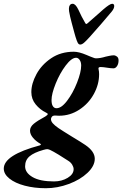

<svg xmlns="http://www.w3.org/2000/svg" viewBox="-122 -707 648 1017"><path d="M-102 186Q-102 114 89 63Q94 61 94.5 58.5Q95 56 91 54Q68 41 52.5 22.5Q37 4 37 -15Q37 -35 57 -51.5Q77 -68 118 -90Q131 -98 131 -103Q131 -106 121 -111Q90 -126 67 -154Q44 -182 44 -219Q44 -264 71 -314Q98 -364 149 -398.5Q200 -433 269 -433Q296 -433 336 -416L355 -408Q359 -407 369.5 -402.5Q380 -398 386 -398Q409 -398 438 -407Q443 -408 456.5 -411Q470 -414 480 -414Q489 -414 497.5 -407.5Q506 -401 506 -387Q506 -369 498 -357Q490 -345 479 -345Q471 -345 463 -346Q455 -347 448 -348Q424 -352 411 -352Q397 -352 400 -341Q403 -328 403 -314Q403 -260 375 -209Q347 -158 298 -126Q249 -94 191 -94L169 -95Q164 -95 158 -93Q153 -90 150.5 -85Q148 -80 148 -76Q148 -65 157.5 -54Q167 -43 187 -29Q206 -16 258 16Q308 46 330 61Q380 95 380 134Q380 172 341.5 208.5Q303 245 242.5 267.5Q182 290 121 290Q60 290 9 276.5Q-42 263 -72 239Q-102 215 -102 186ZM308 -360Q308 -378 300 -389.5Q292 -401 281 -401Q257 -401 226 -360Q195 -319 173 -264.5Q151 -210 151 -177Q151 -156 157.5 -145.5Q164 -135 174 -134Q201 -131 232.5 -172Q264 -213 286 -269Q308 -325 308 -360ZM268 189Q268 178 260.5 165.5Q253 153 240 145Q216 129 188 112Q160 95 143 87Q133 83 128 83Q122 83 108 87Q58 101 34.5 121Q11 141 11 174Q11 208 50.5 231Q90 254 164 254Q205 254 236.5 235Q268 216 268 189ZM278 -512 272 -533Q268 -548 258 -585Q248 -622 244 -647Q243 -651 243 -660Q243 -672 248 -679.5Q253 -687 263 -687Q278 -687 293 -656Q310 -618 330 -584Q333 -580 335 -580Q338 -580 342 -584L398 -633L425 -657Q460 -687 472 -687Q483 -687 483 -675Q483 -662 470 -646Q409 -573 354 -512Q335 -491 323.5 -481Q312 -471 303 -471Q295 -471 290 -480Q285 -489 278 -512Z"/></svg>

Font: EB Garamond
Style: Bold Italic
Weight: 700
Italic angle: -17.2°
Designer: Georg Duffner and Octavio Pardo
Foundry: Georg Duffner
Version: Version 1.000